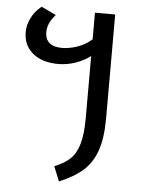

<svg xmlns="http://www.w3.org/2000/svg" viewBox="-55 -614 653 870"><g transform="rotate(5 272.0 -179.0)"><path d="M434 -564V-92Q434 -1 413.5 56.5Q393 114 353 149Q313 184 246 212L219 145Q264 127 290 102.5Q316 78 329 33.5Q342 -11 342 -86V-367Q312 -344 273.5 -331Q235 -318 197 -318Q123 -318 80 -353.5Q37 -389 37 -450Q37 -481 52.5 -513Q68 -545 99 -570L166 -538Q148 -518 139 -498.5Q130 -479 130 -455Q130 -426 149 -409Q168 -392 207 -392Q239 -392 276 -404.5Q313 -417 342 -443V-564Z"/></g></svg>

Font: Fira GO
Style: Regular
Weight: 400
Designer: Carrois Corporate
Foundry: Carrois Corporate GbR
Version: Version 0.300